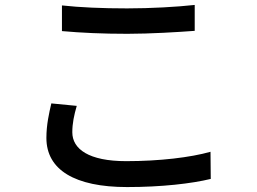

<svg xmlns="http://www.w3.org/2000/svg" viewBox="-20 -732 1040 778"><path d="M231 -606C310 -599 395 -595 496 -595C588 -595 702 -602 769 -607V-712C697 -704 591 -698 495 -698C394 -698 303 -702 231 -710V-606ZM188 -313C179 -274 168 -227 168 -173C168 -44 283 26 495 26C634 26 756 12 834 -7L833 -117C752 -94 626 -79 491 -79C340 -79 273 -128 273 -196C273 -232 280 -265 291 -303L188 -313Z"/></svg>

Font: Noto Sans Japanese Medium
Style: Regular
Weight: 500
Designer: Ryoko NISHIZUKA (kana & ideographs); Paul D. Hunt (Latin, Greek & Cyrillic); Wenlong ZHANG (bopomofo); Sandoll Communica
Foundry: Adobe Systems Incorporated
Version: Version 1.000;PS 1;hotconv 1.0.78;makeotf.lib2.5.61930